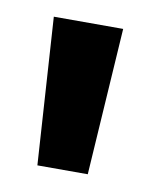

<svg xmlns="http://www.w3.org/2000/svg" viewBox="-43 -741 252 319"><g transform="rotate(10 82.5 -581.0)"><path d="M40 -457 24 -705H141L125 -457Z"/></g></svg>

Font: Bricolage Grotesque 36pt SemiBold
Style: Regular
Weight: 600
Designer: Mathieu Triay
Foundry: Atelier Triay
Version: Version 1.001;gftools[0.9.33.dev8+g029e19f]